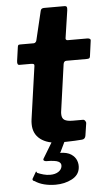

<svg xmlns="http://www.w3.org/2000/svg" viewBox="-61 -749 562 1007"><g transform="rotate(-5 219.5 -245.5)"><path d="M230.5 0Q167 0 129.8 -28.6Q92.6 -57.2 92.6 -108.8Q92.6 -114.9 92.9 -121Q93.2 -127.1 94.2 -133.5L133.8 -412Q134.8 -418.9 130.2 -421.3Q125.7 -423.7 118.1 -423.7H55.7Q42.6 -423.7 45.5 -445.7L55.9 -519.3Q57.3 -527.3 60.4 -528.6Q63.6 -530 71.6 -530H140.6Q145.8 -530 150.4 -534.6Q155 -539.3 155.7 -545.1L192 -697.4Q195.2 -710 210.6 -710H319.3Q326.5 -710 329.4 -705.2Q332.3 -700.4 330.6 -686.6L309 -541.7Q308 -537 311.2 -533.9Q314.3 -530.7 319 -530.7H421.7Q429.7 -530.7 435.2 -527.6Q440.8 -524.6 439.1 -516.6L428.3 -436.6Q427.3 -428.6 423.5 -426.2Q419.8 -423.7 409.4 -423.7H303.2Q289.8 -423.7 287.1 -407.9L253.2 -166.5Q252.2 -161.5 251.9 -157Q251.6 -152.6 251.6 -148.1Q251.6 -124.8 265.5 -116.3Q279.3 -107.7 309.3 -107.7H362.7Q369.5 -107.7 374.4 -100.7Q379.2 -93.7 377.8 -86.9L368.4 -25Q365.9 -6 349.1 -4.4Q332.1 -2.7 310.8 -1.9Q289.5 -1 268.5 -0.5Q247.5 0 230.5 0ZM318.5 143.1Q313.5 180.1 275.8 199.5Q238 219 190.6 219Q158.6 219 130.6 211.9Q102.5 204.8 82.1 190.6Q76.6 189.8 73.6 186.1Q70.7 182.3 72.1 178.1L92.3 143.2Q94 139 95.8 142.5Q97.7 146 99 148.7Q114.1 155 131.3 159.9Q148.5 164.7 166.6 164.7Q192.9 164.7 209.9 153.6Q226.9 142.4 229.2 124.7Q231.5 108.1 215.2 100Q198.9 91.8 153.1 91.6Q144.8 91.6 140.3 87.8Q135.7 84 138.6 78L188.7 -5H257.6L230.6 51Q228.2 54.1 226.9 54.3Q225.6 54.4 227.3 54.4Q265.2 55.3 285.9 69.1Q306.6 83 314 102.8Q321.5 122.6 318.5 143.1Z"/></g></svg>

Font: Libre Franklin Thin
Style: Italic
Weight: 100
Italic angle: -8°
Designer: Pablo Impallari, Rodrigo Fuenzalida, Nhung Nguyen
Foundry: Impallari Type
Version: Version 3.000